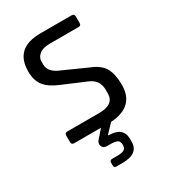

<svg xmlns="http://www.w3.org/2000/svg" viewBox="-173 -598 776 874"><g transform="rotate(-30 215.0 -161.0)"><path d="M217 47Q294 47 294 111V125Q294 188 209 188H178Q165 188 165 175V161Q165 148 178 148H202Q230 148 241 141.5Q252 135 252 119V117Q252 99 241.5 92.5Q231 86 202 86H186Q168 86 162 71Q156 56 168 42L205 0H64Q50 0 50 -14V-49Q50 -62 64 -62H232Q310 -62 310 -120V-139Q310 -192 259 -212L141 -262Q90 -283 68 -311.5Q46 -340 46 -387Q46 -510 181 -510H345Q359 -510 359 -496V-461Q359 -448 345 -448H194Q158 -448 139.5 -433Q121 -418 121 -398V-381Q121 -339 178 -317L296 -264Q348 -244 366.5 -211Q385 -178 385 -122Q385 -8 258 0L217 43Z"/></g></svg>

Font: Rajdhani Medium
Style: Regular
Weight: 500
Designer: Satya Rajpurohit, Jyotish Sonowal
Foundry: Indian Type Foundry
Version: Version 1.201 February 1, 2022